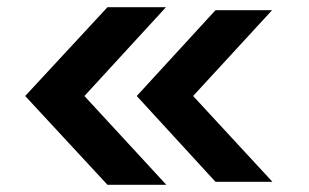

<svg xmlns="http://www.w3.org/2000/svg" viewBox="-20 -580 855 532"><path d="M49.8 -314 277.8 -560.1H439.9L213.9 -314L440.9 -67.9H277.8ZM358.9 -314 577.1 -551.8H733.9L515.1 -314L734.9 -76.2H577.1Z"/></svg>

Font: Mattone
Style: Regular
Weight: 400
Width: 6
Designer: Nunzio Mazzaferro
Foundry: Collletttivo
Version: Version 2.000;Glyphs 3.2 (3217)